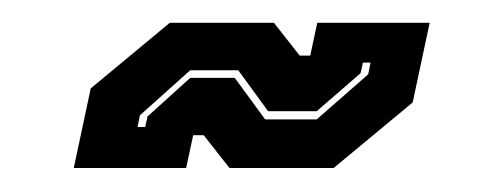

<svg xmlns="http://www.w3.org/2000/svg" viewBox="-20 -398 430 164"><path d="M43 -254.5 57.5 -322.5 125 -378.5H214L236 -350.5H245L251 -378.5H347L332.5 -310.5L265 -254.5H176L154 -282.5H145L139 -254.5ZM97.5 -289.5H104L106 -298.5L142.5 -331.5H180.5L206.5 -296H250.5L294.5 -334.5L296.5 -344.5H290L288 -335.5L250.5 -303H209L183.5 -338H142.5L99.5 -299.5Z"/></svg>

Font: Tourney Expanded ExtraBold
Style: Italic
Weight: 800
Width: 7
Italic angle: -12°
Designer: Tyler Finck
Foundry: Etcetera Type Co
Version: Version 1.010; ttfautohint (v1.8.3)